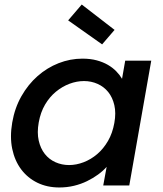

<svg xmlns="http://www.w3.org/2000/svg" viewBox="-20 -819 718 848"><path d="M34 -278Q45 -342 74.5 -394Q104 -446 146 -483Q188 -520 239 -540Q290 -560 344 -560Q379 -560 407 -552.5Q435 -545 456.5 -532.5Q478 -520 493.5 -504Q509 -488 519 -471L533 -551H648L551 0H436L451 -82Q435 -64 413 -48Q391 -32 364.5 -19Q338 -6 307 1.5Q276 9 242 9Q188 9 145 -12Q102 -33 73.5 -71Q45 -109 34 -161.5Q23 -214 34 -278ZM485 -276Q493 -320 485 -354.5Q477 -389 458 -412.5Q439 -436 411 -448.5Q383 -461 351 -461Q319 -461 287 -449Q255 -437 227 -414Q199 -391 179 -357Q159 -323 151 -278Q143 -233 151 -198Q159 -163 178 -139Q197 -115 225 -102.5Q253 -90 285 -90Q317 -90 349.5 -102.5Q382 -115 409.5 -138.5Q437 -162 457 -196.5Q477 -231 485 -276ZM341 -799 486 -687 431 -623 281 -729Z"/></svg>

Font: SVN-Poppins Medium
Style: Italic
Weight: 500
Italic angle: -10°
Designer: Ninad Kale (Devanagari), Jonny Pinhorn (Latin)
Foundry: Indian Type Foundry
Version: Version 3.002 2017; ttfautohint (v1.8.3)